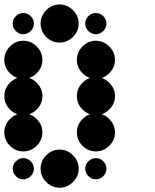

<svg xmlns="http://www.w3.org/2000/svg" viewBox="-24 -858 711 882"><path d="M416.7 -131.7Q435.8 -131.7 450.4 -117.1Q465 -102.5 465 -83.3Q465 -63.3 450.4 -48.8Q435.8 -34.2 416.7 -34.2Q396.7 -34.2 382.1 -48.8Q367.5 -63.3 367.5 -83.3Q367.5 -102.5 382.1 -117.1Q396.7 -131.7 416.7 -131.7ZM250 -170.8Q285 -170.8 311.2 -144.6Q337.5 -118.3 337.5 -83.3Q337.5 -47.5 311.2 -21.7Q285 4.2 250 4.2Q214.2 4.2 188.3 -21.7Q162.5 -47.5 162.5 -83.3Q162.5 -118.3 188.3 -144.6Q214.2 -170.8 250 -170.8ZM83.3 -131.7Q102.5 -131.7 117.1 -117.1Q131.7 -102.5 131.7 -83.3Q131.7 -63.3 117.1 -48.8Q102.5 -34.2 83.3 -34.2Q63.3 -34.2 48.8 -48.8Q34.2 -63.3 34.2 -83.3Q34.2 -102.5 48.8 -117.1Q63.3 -131.7 83.3 -131.7ZM416.7 -337.5Q451.7 -337.5 477.9 -311.2Q504.2 -285 504.2 -250Q504.2 -214.2 477.9 -188.3Q451.7 -162.5 416.7 -162.5Q380.8 -162.5 355 -188.3Q329.2 -214.2 329.2 -250Q329.2 -285 355 -311.2Q380.8 -337.5 416.7 -337.5ZM83.3 -337.5Q118.3 -337.5 144.6 -311.2Q170.8 -285 170.8 -250Q170.8 -214.2 144.6 -188.3Q118.3 -162.5 83.3 -162.5Q47.5 -162.5 21.7 -188.3Q-4.2 -214.2 -4.2 -250Q-4.2 -285 21.7 -311.2Q47.5 -337.5 83.3 -337.5ZM416.7 -504.2Q451.7 -504.2 477.9 -477.9Q504.2 -451.7 504.2 -416.7Q504.2 -380.8 477.9 -355Q451.7 -329.2 416.7 -329.2Q380.8 -329.2 355 -355Q329.2 -380.8 329.2 -416.7Q329.2 -451.7 355 -477.9Q380.8 -504.2 416.7 -504.2ZM83.3 -504.2Q118.3 -504.2 144.6 -477.9Q170.8 -451.7 170.8 -416.7Q170.8 -380.8 144.6 -355Q118.3 -329.2 83.3 -329.2Q47.5 -329.2 21.7 -355Q-4.2 -380.8 -4.2 -416.7Q-4.2 -451.7 21.7 -477.9Q47.5 -504.2 83.3 -504.2ZM416.7 -670.8Q451.7 -670.8 477.9 -644.6Q504.2 -618.3 504.2 -583.3Q504.2 -547.5 477.9 -521.7Q451.7 -495.8 416.7 -495.8Q380.8 -495.8 355 -521.7Q329.2 -547.5 329.2 -583.3Q329.2 -618.3 355 -644.6Q380.8 -670.8 416.7 -670.8ZM83.3 -670.8Q118.3 -670.8 144.6 -644.6Q170.8 -618.3 170.8 -583.3Q170.8 -547.5 144.6 -521.7Q118.3 -495.8 83.3 -495.8Q47.5 -495.8 21.7 -521.7Q-4.2 -547.5 -4.2 -583.3Q-4.2 -618.3 21.7 -644.6Q47.5 -670.8 83.3 -670.8ZM416.7 -798.3Q435.8 -798.3 450.4 -783.8Q465 -769.2 465 -750Q465 -730 450.4 -715.4Q435.8 -700.8 416.7 -700.8Q396.7 -700.8 382.1 -715.4Q367.5 -730 367.5 -750Q367.5 -769.2 382.1 -783.8Q396.7 -798.3 416.7 -798.3ZM250 -837.5Q285 -837.5 311.2 -811.3Q337.5 -785 337.5 -750Q337.5 -714.2 311.2 -688.3Q285 -662.5 250 -662.5Q214.2 -662.5 188.3 -688.3Q162.5 -714.2 162.5 -750Q162.5 -785 188.3 -811.3Q214.2 -837.5 250 -837.5ZM83.3 -798.3Q102.5 -798.3 117.1 -783.8Q131.7 -769.2 131.7 -750Q131.7 -730 117.1 -715.4Q102.5 -700.8 83.3 -700.8Q63.3 -700.8 48.8 -715.4Q34.2 -730 34.2 -750Q34.2 -769.2 48.8 -783.8Q63.3 -798.3 83.3 -798.3Z"/></svg>

Font: 0xA000-Dots-Mono
Style: Dots-Mono
Weight: 400
Version: Version 0.1